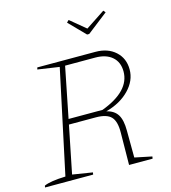

<svg xmlns="http://www.w3.org/2000/svg" viewBox="-123 -949 935 1048"><g transform="rotate(-15 344.5 -425.0)"><path d="M1 0 3 -10Q37 -26 124 -29L249 -615L127 -633L130 -644H458Q528 -644 571 -605Q614 -566 614 -503Q614 -440 564 -388.5Q514 -337 432 -315Q475 -305 494 -274.5Q513 -244 513 -185L514 -32L611 -12L609 0H476L478 -182Q479 -246 454 -272Q429 -298 368 -298H216L162 -30L275 -12L273 0ZM449 -614H279L222 -328H414Q579 -390 579 -501Q579 -554 544.5 -584Q510 -614 449 -614ZM439 -747 350 -838 362 -850 449 -778 558 -850 568 -838 451 -747Z"/></g></svg>

Font: Piazzolla SC Thin
Style: Italic
Weight: 100
Italic angle: -11.3°
Designer: Juan Pablo del Peral
Foundry: Huerta Tipografica
Version: Version 1.330